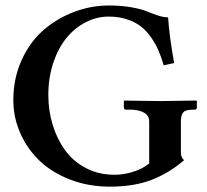

<svg xmlns="http://www.w3.org/2000/svg" viewBox="-20 -678 767 710"><path d="M648.9 -228.5V-113.8Q648.9 -96.2 660.6 -85.4Q604 -37.1 539.6 -12.5Q475.1 12.2 385.7 12.2Q308.1 12.2 240.7 -13.4Q173.3 -39.1 127.4 -82.5Q81.5 -126 55.4 -184.6Q29.3 -243.2 29.3 -307.6Q29.3 -387.7 59.6 -454.8Q89.8 -522 139.6 -565.7Q189.5 -609.4 252.7 -633.5Q315.9 -657.7 383.3 -657.7Q428.7 -657.7 466.6 -650.9Q504.4 -644 523.9 -635.7Q543.5 -627.4 564.5 -620.6Q585.4 -613.8 601.6 -613.8Q606 -544.4 624 -444.8L585.4 -436.5Q576.2 -467.8 565.7 -491.9Q555.2 -516.1 538.1 -540.5Q521 -564.9 500.2 -580.8Q479.5 -596.7 449.2 -606.7Q418.9 -616.7 381.8 -616.7Q336.9 -616.7 295.9 -595.2Q254.9 -573.7 224.6 -536.1Q194.3 -498.5 176.5 -444.1Q158.7 -389.6 158.7 -327.1Q158.7 -269.5 174.6 -217Q190.4 -164.6 220.5 -122.8Q250.5 -81.1 297.9 -56.4Q345.2 -31.7 403.8 -31.7Q437.5 -31.7 472.4 -42.7Q507.3 -53.7 531.7 -73.7V-228.5Q531.7 -251 512.2 -261.7Q492.7 -272.5 460.4 -272.5H446.3Q438 -272.5 438 -280.8V-304.2L439.9 -306.2L496.1 -305.2Q551.8 -304.2 576.2 -304.2L706.1 -306.2L708 -304.2V-280.8Q708 -272.5 700.2 -272.5H694.3Q666 -272.5 657.5 -262.2Q648.9 -252 648.9 -228.5Z"/></svg>

Font: LL2
Style: Bold
Weight: 700
Designer: Philipp H. Poll
Foundry: Philipp H. Poll
Version: Version 2.7.x